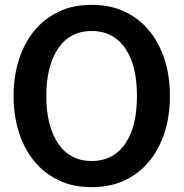

<svg xmlns="http://www.w3.org/2000/svg" viewBox="-20 -760 757 792"><path d="M358 12Q281 12 221.5 -16.5Q162 -45 120.5 -96Q79 -147 57.5 -215.5Q36 -284 36 -364Q36 -444 57.5 -512.5Q79 -581 120.5 -632Q162 -683 221.5 -711.5Q281 -740 358 -740Q436 -740 495.5 -711.5Q555 -683 596.5 -632Q638 -581 659.5 -512.5Q681 -444 681 -364Q681 -284 659.5 -215.5Q638 -147 596.5 -96Q555 -45 495.5 -16.5Q436 12 358 12ZM358 -96Q405 -96 440.5 -115.5Q476 -135 499.5 -171.5Q523 -208 534 -256.5Q545 -305 545 -364Q545 -423 534 -471.5Q523 -520 499.5 -556.5Q476 -593 440.5 -612.5Q405 -632 358 -632Q311 -632 276 -612.5Q241 -593 217.5 -556.5Q194 -520 182.5 -471.5Q171 -423 171 -364Q171 -305 182.5 -256.5Q194 -208 217.5 -171.5Q241 -135 276 -115.5Q311 -96 358 -96Z"/></svg>

Font: Murecho Thin Medium
Style: Regular
Weight: 500
Version: Version 1.010